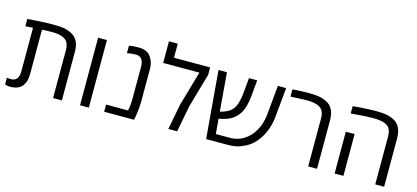

<svg xmlns="http://www.w3.org/2000/svg" viewBox="-62 -1246 3761 1730"><g transform="rotate(15 1819.0 -381.0)"><path d="M65.4 2Q55.7 2 44.4 0Q33.2 -2 19.5 -5.9V-69.3Q38.1 -66.4 59.1 -66.4Q94.2 -66.4 112.3 -89.4Q130.4 -112.3 130.4 -160.2V-564.9Q112.8 -564 95.2 -562.5Q77.6 -561 60.1 -560.1V-628.4Q109.4 -632.3 151.4 -635Q193.4 -637.7 228.5 -638.9Q263.7 -640.1 292 -640.1Q336.9 -640.1 367.2 -637.7Q397.5 -635.3 419.7 -629.4Q441.9 -623.5 462.4 -614.3Q490.7 -601.1 509 -582Q527.3 -563 538.6 -532.7Q544.9 -515.6 547.9 -494.9Q550.8 -474.1 550.8 -449.7V0H468.8V-447.8Q468.8 -505.9 441.9 -533.4Q415 -561 362.3 -568.4Q339.8 -572.3 301.8 -572.3Q283.7 -572.3 261.5 -571.5Q239.3 -570.8 212.9 -569.3V-160.2Q212.9 -133.3 209.2 -110.8Q205.6 -88.4 196.8 -69.8Q184.1 -41.5 162.6 -24.9Q145 -11.2 120.8 -4.6Q96.7 2 65.4 2Z M720.2 0V-630.4H802.2V0Z M945.3 0V-66.9H1150.4Q1156.2 -93.8 1158.9 -119.6Q1161.6 -145.5 1161.6 -170.9V-480.5Q1161.6 -503.9 1155.8 -522.7Q1149.9 -541.5 1138.2 -553.7Q1128.9 -562 1116.9 -566.9Q1105 -571.8 1089.4 -571.8Q1069.8 -571.8 1049.3 -569.6Q1028.8 -567.4 1006.8 -563.5V-632.8Q1025.4 -636.7 1047.1 -638.4Q1068.8 -640.1 1094.2 -640.1Q1122.6 -640.1 1143.6 -634.8Q1164.6 -629.4 1180.2 -619.6Q1194.8 -610.4 1205.8 -596.7Q1216.8 -583 1224.1 -567.4Q1233.9 -550.3 1239 -528.3Q1244.1 -506.3 1244.1 -480.5V-170.9Q1244.1 -146.5 1241.7 -118.9Q1239.3 -91.3 1235.8 -66.2Q1232.4 -41 1229 -24.9L1224.6 0Z M1543.9 0 1590.3 -241.2 1683.1 -562.5H1345.2V-764.2H1427.2V-632.8H1764.2V-563L1672.9 -244.6L1626.5 0Z M1896.5 0 1843.3 -630.4H1921.9L1951.7 -270.5Q1984.4 -278.3 2014.2 -292.2Q2043.9 -306.2 2063.5 -329.1Q2086.4 -356.9 2097.9 -397Q2109.4 -437 2113.8 -482.4L2127.4 -630.4H2204.1L2190.4 -482.9Q2184.1 -417.5 2169.4 -370.8Q2154.8 -324.2 2125 -289.6Q2097.7 -256.3 2057.9 -236.8Q2018.1 -217.3 1960.9 -207.5Q1960 -207.5 1959 -207.3Q1958 -207 1957.5 -207L1969.2 -66.4H2105.5Q2172.9 -66.4 2230.5 -102.8Q2288.1 -139.2 2325.7 -205.1Q2362.8 -272 2371.1 -356.4L2397 -630.4H2474.1L2447.8 -355.5Q2442.4 -299.3 2426.3 -250.2Q2410.2 -201.2 2384.3 -158.7Q2357.9 -115.7 2323.2 -83Q2288.6 -50.3 2240.7 -29.8Q2209.5 -13.7 2174.1 -6.8Q2138.7 0 2100.6 0Z M2848.6 0V-447.8Q2848.6 -505.4 2822.3 -533Q2795.9 -560.5 2743.7 -567.9Q2731.9 -570.3 2718 -571.3Q2704.1 -572.3 2688.5 -572.3Q2669.4 -572.3 2641.1 -571.5Q2612.8 -570.8 2583.5 -569.1Q2554.2 -567.4 2531.7 -565.9V-634.3Q2575.2 -637.2 2611.3 -638.7Q2647.5 -640.1 2677.2 -640.1Q2735.8 -640.1 2770.5 -635.3Q2805.2 -630.4 2835.4 -617.7Q2865.7 -605 2885.7 -585.7Q2905.8 -566.4 2918 -535.2Q2924.8 -515.6 2928 -494.6Q2931.2 -473.6 2931.2 -447.8V0Z M3474.1 0V-447.8Q3474.1 -504.9 3448.5 -532.2Q3422.9 -559.6 3371.6 -566.9Q3359.9 -569.3 3341.6 -570.8Q3323.2 -572.3 3299.8 -572.3Q3269 -572.3 3219 -569.3Q3168.9 -566.4 3095.2 -560.1V-628.4Q3118.2 -630.9 3140.1 -632.3Q3162.1 -633.8 3182.6 -635.3Q3221.7 -637.7 3252.7 -638.9Q3283.7 -640.1 3307.1 -640.1Q3362.3 -640.1 3396.7 -635.3Q3431.2 -630.4 3461.4 -617.7Q3491.7 -605 3511.7 -585.4Q3531.7 -565.9 3543.5 -535.2Q3550.8 -515.6 3554 -494.6Q3557.1 -473.6 3557.1 -447.8V0ZM3095.2 0V-390.1H3177.2V0Z"/></g></svg>

Font: Wonky
Style: Regular
Weight: 400
Designer: Monotype Design Team
Foundry: Monotype Imaging Inc.
Version: Version 3.000